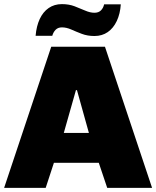

<svg xmlns="http://www.w3.org/2000/svg" viewBox="-25 -913 759 933"><path d="M-5 0 224 -686H485L714 0H496L455 -122H237L197 0ZM285 -267H407L349 -475H344ZM148 -739Q152 -786 168 -820.5Q184 -855 211.5 -874Q239 -893 276 -893Q310 -893 337.5 -882.5Q365 -872 389 -861.5Q413 -851 434 -851Q454 -851 465.5 -862.5Q477 -874 481 -892H562Q559 -846 542.5 -811Q526 -776 498.5 -757Q471 -738 434 -738Q400 -738 372.5 -748.5Q345 -759 321.5 -769.5Q298 -780 276 -780Q257 -780 245.5 -768.5Q234 -757 229 -739Z"/></svg>

Font: Chivo Medium Black
Style: Regular
Weight: 900
Version: Version 2.002